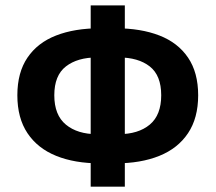

<svg xmlns="http://www.w3.org/2000/svg" viewBox="-20 -684 804 716"><path d="M353.2 -74.8Q258.5 -74.8 189.4 -102.8Q120.3 -130.7 82.5 -187.3Q44.7 -243.8 44.7 -328.7Q44.7 -413.6 82.5 -469.2Q120.3 -524.9 189.4 -551.7Q258.5 -578.6 353.2 -578.6H410.5Q505.1 -578.6 574.3 -551.7Q643.4 -524.9 681.2 -469.2Q719 -413.6 719 -328.7Q719 -243.8 681.2 -187.3Q643.4 -130.7 574.3 -102.8Q505.1 -74.8 410.5 -74.8ZM341.6 -183.6H422Q495.6 -183.6 538.4 -219.2Q581.2 -254.8 581.2 -328.7Q581.2 -402.8 538.4 -436.3Q495.6 -469.8 422 -469.8H341.6Q269 -469.8 225.8 -436.3Q182.5 -402.8 182.5 -328.7Q182.5 -254.8 225.8 -219.2Q269 -183.6 341.6 -183.6ZM318.2 12V-663.8H445.5V12Z"/></svg>

Font: Source Sans 3
Style: Regular
Weight: 200
Designer: Paul D. Hunt
Foundry: Adobe
Version: Version 3.046;hotconv 1.0.118;makeotfexe 2.5.65603